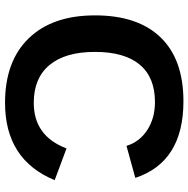

<svg xmlns="http://www.w3.org/2000/svg" viewBox="-13 -725 748 762"><g transform="rotate(90 361.0 -344.0)"><path d="M388 -104Q520 -104 569 -234L695 -187Q614 10 388 10Q223 10 132 -84Q41 -178 41 -347Q41 -517 128.5 -607.5Q216 -698 382 -698Q623 -698 686 -507L559 -472Q543 -524 496 -554.5Q449 -585 385 -585Q287 -585 236.5 -524.5Q186 -464 186 -347Q186 -229 238 -166.5Q290 -104 388 -104Z"/></g></svg>

Font: Libra Sans
Style: Bold
Weight: 700
Foundry: Context Ltd
Version: Version 1.000